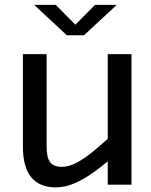

<svg xmlns="http://www.w3.org/2000/svg" viewBox="-20 -778 636 809"><path d="M215.5 11.5Q76.5 11.5 76.5 -160.5V-550H176.5V-160.5Q176.5 -112.5 191.8 -93.8Q207 -75 239.5 -75Q270 -75 302.2 -92Q334.5 -109 367.8 -136.2Q401 -163.5 434 -193V-550H534V0H434V-98Q403.5 -72.5 367.5 -47.2Q331.5 -22 293 -5.2Q254.5 11.5 215.5 11.5ZM124 -757.5H215L297.5 -674L380.5 -757.5H472L334 -629.5H261.5Z"/></svg>

Font: Junction Medium
Style: Regular
Weight: 500
Designer: Caroline Hadilaksono
Foundry: Caroline Hadilaksono, Tyler Finck, The League of Moveable Type
Version: Version 2.000; ttfautohint (v1.8.3)